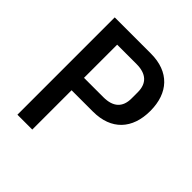

<svg xmlns="http://www.w3.org/2000/svg" viewBox="-187 -836 974 974"><g transform="rotate(45 300.0 -349.0)"><path d="M191.8 0V-282H344.8C476.2 -282 548.7 -361.2 548.7 -490.1C548.7 -619 476.2 -698.2 344.8 -698.2H85.2V0ZM191.8 -371.1V-609H330.6C400.6 -609 436.4 -576 436.4 -512.4V-467.7C436.4 -403.8 400.6 -371.1 330.6 -371.1Z"/></g></svg>

Font: Margiela Mono Medium
Style: Regular
Weight: 500
Designer: Mike Abbink, Paul van der Laan, Pieter van Rosmalen
Foundry: Bold Monday
Version: Version 2.003 2021